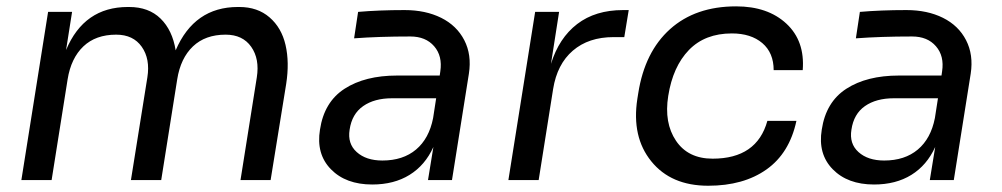

<svg xmlns="http://www.w3.org/2000/svg" viewBox="-20 -572 3182 610"><path d="M144 0H47.9L132.8 -534.2H209L189.9 -413.1Q247.1 -549.8 386.2 -549.8H390.1Q452.6 -549.8 490.2 -512.9Q527.8 -476.1 538.1 -412.1Q597.2 -549.8 735.8 -549.8H740.2Q798.3 -549.8 836.4 -516.8Q874.5 -483.9 887.2 -429Q899.9 -374 889.2 -305.2L839.8 0H744.1L795.9 -326.2Q805.2 -384.8 778.1 -423.3Q751 -461.9 696.8 -461.9Q632.3 -461.9 593 -424.6Q553.7 -387.2 543 -319.8L492.2 0H396L448.2 -326.2Q457.5 -384.8 430.4 -423.3Q403.3 -461.9 349.1 -461.9Q284.2 -461.9 244.9 -424.6Q205.6 -387.2 194.8 -319.8Z M1162.6 14.2Q1078.6 14.2 1031.2 -34.4Q983.9 -83 996.6 -160.2Q1009.8 -248 1074.7 -290Q1139.6 -332 1241.7 -332H1377L1378.9 -345.2Q1386.2 -394 1359.4 -425Q1332.5 -456.1 1283.7 -456.1Q1184.1 -456.1 1105 -450.2L1117.7 -534.2Q1184.1 -540 1265.6 -540Q1332 -540 1381.6 -515.4Q1431.2 -490.7 1455.1 -444.3Q1479 -397.9 1469.7 -337.9L1416 0H1339.8L1356.9 -105Q1330.6 -46.9 1281.2 -16.4Q1231.9 14.2 1162.6 14.2ZM1194.8 -62Q1260.3 -62 1301.8 -96.9Q1343.3 -131.8 1356 -196.8L1365.7 -259.8H1225.6Q1169.4 -259.8 1133.8 -234.9Q1098.1 -210 1090.8 -160.2Q1083.5 -115.7 1113.3 -88.9Q1143.1 -62 1194.8 -62Z M1691.4 0H1595.2L1680.2 -534.2H1756.3L1730.5 -369.1Q1755.9 -451.2 1813.7 -495.6Q1871.6 -540 1959.5 -540H1977.5L1963.4 -454.1H1929.2Q1850.1 -454.1 1800 -411.1Q1750 -368.2 1737.3 -289.1Z M2230 18.1Q2111.8 18.1 2049.1 -59.6Q1986.3 -137.2 2004.9 -257.8L2007.8 -275.9Q2028.3 -407.2 2108.9 -479.5Q2189.5 -551.8 2318.8 -551.8Q2419.4 -551.8 2478.5 -496.8Q2537.6 -441.9 2530.3 -349.1H2438Q2438 -404.3 2401.9 -435.1Q2365.7 -465.8 2305.2 -465.8Q2219.7 -465.8 2168.7 -413.1Q2117.7 -360.4 2103 -267.1Q2089.4 -181.6 2127.7 -124.8Q2166 -67.9 2244.1 -67.9Q2384.8 -67.9 2418 -188H2510.3Q2488.3 -85.4 2415.3 -33.7Q2342.3 18.1 2230 18.1Z M2756.8 14.2Q2672.9 14.2 2625.5 -34.4Q2578.1 -83 2590.8 -160.2Q2604 -248 2668.9 -290Q2733.9 -332 2835.9 -332H2971.2L2973.1 -345.2Q2980.5 -394 2953.6 -425Q2926.8 -456.1 2877.9 -456.1Q2778.3 -456.1 2699.2 -450.2L2711.9 -534.2Q2778.3 -540 2859.9 -540Q2926.3 -540 2975.8 -515.4Q3025.4 -490.7 3049.3 -444.3Q3073.2 -397.9 3064 -337.9L3010.3 0H2934.1L2951.2 -105Q2924.8 -46.9 2875.5 -16.4Q2826.2 14.2 2756.8 14.2ZM2789.1 -62Q2854.5 -62 2896 -96.9Q2937.5 -131.8 2950.2 -196.8L2960 -259.8H2819.8Q2763.7 -259.8 2728 -234.9Q2692.4 -210 2685.1 -160.2Q2677.7 -115.7 2707.5 -88.9Q2737.3 -62 2789.1 -62Z"/></svg>

Font: Sora Italic
Style: Regular
Weight: 400
Designer: Jonathan Barnbrook, Julián Moncada
Foundry: Barnbrook Fonts
Version: Version 2.000